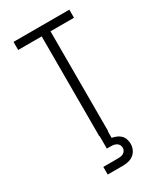

<svg xmlns="http://www.w3.org/2000/svg" viewBox="-233 -823 965 1132"><g transform="rotate(-30 250.0 -257.5)"><path d="M220 0V-680H60V-735H440V-680H280V0ZM150 220V168H250Q260 168 269.5 166.5Q279 165 287.5 160Q296 155 301 146Q306 137 306 127Q306 117 301 108Q296 99 288 94Q280 89 270 87Q260 85 250 85H222V0H278V44Q294 47 309.5 53.5Q325 60 336.5 71.5Q348 83 353 99Q358 115 358 131Q358 151 349.5 169.5Q341 188 325 200Q309 212 289.5 216Q270 220 250 220Z"/></g></svg>

Font: Iosevka Term Curly Light
Style: Regular
Weight: 300
Designer: Belleve Invis
Foundry: Belleve Invis
Version: Version 32.3.0